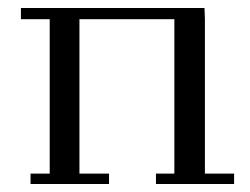

<svg xmlns="http://www.w3.org/2000/svg" viewBox="-20 -459 624 479"><path d="M32.2 -411.1V-439H490.2L491.2 -411.1V-25.9H564V0H369.1V-25.9H415V-411.1H178.2V-25.9H252V0H56.2V-25.9H104V-411.1Z"/></svg>

Font: Dehuti Alt
Style: Book
Weight: 400
Version: Version 1.2